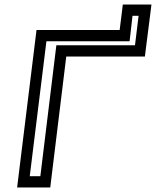

<svg xmlns="http://www.w3.org/2000/svg" viewBox="-20 -807 692 852"><path d="M626 -581 649 -762 652 -787H627H550H525L522 -762L511 -674H167H142L139 -649L59 0L56 25H81H178H203L206 0L274 -556H598H623L626 -581ZM579 -606H255H230L227 -581L159 -25H112L186 -624H530H555L558 -649L568 -737H595L579 -606Z"/></svg>

Font: Gamestation Text Outline
Style: Italic
Weight: 400
Designer: Jonas Hecksher
Foundry: Jonas Hecksher, Playtypeª, e-types AS
Version: Version 1.003